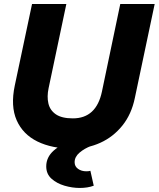

<svg xmlns="http://www.w3.org/2000/svg" viewBox="-20 -723 786 951"><path d="M339.8 13.2Q237.3 13.2 165.3 -22.2Q93.3 -57.6 62.5 -127.4Q31.7 -197.3 53.2 -299.3L138.7 -703.1H308.6L220.7 -286.1Q211.9 -244.6 219.7 -210.7Q227.5 -176.8 256.8 -156.7Q286.1 -136.7 340.8 -136.7Q457 -136.7 484.9 -269.5L575.7 -703.1H746.1L647.9 -237.8Q631.3 -157.2 586.2 -101.1Q541 -44.9 477.1 -15.9Q413.1 13.2 339.8 13.2ZM375 208Q337.9 208 299.6 196.8Q261.2 185.5 235.1 162.1Q209 138.7 209 101.1Q209 56.2 245.6 23.2Q282.2 -9.8 349.1 -29.3L370.6 -26.4L368.7 0H431.2Q398.4 12.2 374 33Q349.6 53.7 349.6 80.6Q349.6 101.1 366.5 113.3Q383.3 125.5 408.2 125.5Q418.9 125.5 427.7 123L444.3 196.8Q414.6 208 375 208Z"/></svg>

Font: Schibsted Grotesk ExtraBold
Style: Italic
Weight: 800
Italic angle: -12°
Designer: Bakken & Baeck AS, Henrik Kongsvoll
Foundry: Schibsted ASA
Version: Version 1.100; ttfautohint (v1.8.4.7-5d5b);gftools[0.9.25]